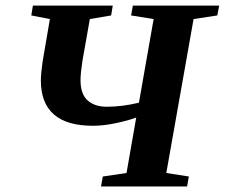

<svg xmlns="http://www.w3.org/2000/svg" viewBox="-20 -675 813 695"><path d="M582 -48.8 663.6 -36.1 657.2 0H345.7L352.1 -36.1L438 -48.8L473.1 -249.5Q442.9 -238.3 398.4 -229Q354 -219.7 316.4 -219.7Q127.9 -219.7 127.9 -383.8Q127.9 -408.2 134.3 -452.6L160.6 -606L93.3 -619.1L99.1 -654.8H388.2L382.3 -619.1L305.2 -606L278.3 -454.1Q271.5 -409.7 271.5 -384.8Q271.5 -334.5 297.1 -311.5Q322.8 -288.6 366.2 -288.6Q421.4 -288.6 482.9 -303.2L536.1 -606L454.6 -619.1L460.9 -654.8H773.4L766.6 -619.1L680.7 -606Z"/></svg>

Font: Liberation Serif
Style: Bold Italic
Weight: 700
Italic angle: -16.333°
Designer: Steve Matteson
Foundry: Ascender Corporation
Version: Version 2.1.5